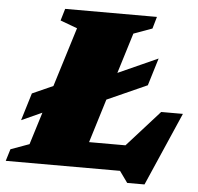

<svg xmlns="http://www.w3.org/2000/svg" viewBox="-69 -762 896 867"><g transform="rotate(5 379.0 -328.0)"><path d="M508 -622.5 451.5 -439.5 631.5 -520.5 593.5 -396 412.5 -315 351.5 -117H516.5L664 -281H762.5L617.5 51.5H539L502 0H-16L0.5 -54L84.5 -84.5L130 -231L37 -189L75 -313.5L169 -355.5L252.5 -624.5L175.5 -653L191.5 -707H607.5L592 -653Z"/></g></svg>

Font: Newsreader 6pt ExtraBold
Style: Italic
Weight: 800
Italic angle: -17°
Designer: Hugues Gentile
Foundry: Production Type
Version: Version 1.003; ttfautohint (v1.8.3)